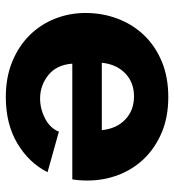

<svg xmlns="http://www.w3.org/2000/svg" viewBox="10 -584 585 644"><g transform="rotate(90 302.0 -262.5)"><path d="M306 10Q240 10 187.5 -11.5Q135 -33 98.5 -70Q62 -107 43 -155.5Q24 -204 24 -257Q24 -314 43 -364.5Q62 -415 98 -453Q134 -491 186.5 -513Q239 -535 306 -535Q373 -535 425 -513Q477 -491 513 -453.5Q549 -416 567.5 -367Q586 -318 586 -264Q586 -250 585 -236.5Q584 -223 582 -213H194Q198 -160 232.5 -132.5Q267 -105 311 -105Q346 -105 378.5 -122Q411 -139 422 -168L558 -130Q527 -68 462 -29Q397 10 306 10ZM417 -312Q412 -362 381 -391Q350 -420 304 -420Q257 -420 226.5 -390.5Q196 -361 191 -312Z"/></g></svg>

Font: Oxford Sans
Style: Regular
Weight: 800
Designer: Matt McInerney, Pablo Impallari, Rodrigo Fuenzalida
Foundry: Matt McInerney, Pablo Impallari, Rodrigo Fuenzalida
Version: Version 3.000g; ttfautohint (v1.5) -l 8 -r 28 -G 28 -x 14 -D